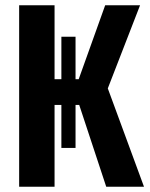

<svg xmlns="http://www.w3.org/2000/svg" viewBox="-20 -712 573 732"><path d="M529 0H385L282 -312H268V-148H214V-312H188V0H53V-692H188V-410H214V-572H268V-410H280L381 -692H514L391 -375Z"/></svg>

Font: Fira Sans Compressed SemiBold
Style: Regular
Weight: 600
Width: 1
Designer: bBox Type GmbH & Carrois Corporate GbR & Edenspiekermann AG
Foundry: bBox Type GmbH & Carrois Corporate GbR & Edenspiekermann AG
Version: Version 4.301